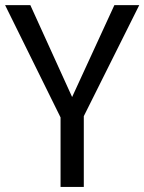

<svg xmlns="http://www.w3.org/2000/svg" viewBox="-20 -734 567 754"><path d="M263.2 -353 429.2 -713.9H526.9L309.1 -277.8V0H217.8V-272.9L0 -713.9H99.1Z"/></svg>

Font: WenQuanYi Micro Hei
Style: Regular
Weight: 400
Foundry: Ascender Corporation
Version: Version 0.2.0-beta